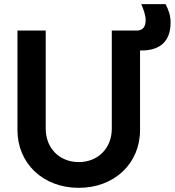

<svg xmlns="http://www.w3.org/2000/svg" viewBox="-20 -892 841 924"><path d="M359 12C531 12 654 -106 654 -266V-649H661C748 -649 801 -691 801 -783C801 -819 791 -844 777 -872H660C671 -846 681 -818 681 -795C681 -751 655 -745 638 -745H518V-273C518 -179 452 -112 359 -112C266 -112 200 -179 200 -273V-745H64V-266C64 -106 187 12 359 12Z"/></svg>

Font: Mluvka
Style: Bold
Weight: 700
Designer: Modified by Jiří Krblich, Original typeface by Gumpita Rahayu
Foundry: Gumpita Rahayu & Jiří Krblich
Version: Version 2.000;Glyphs 3.1.1 (3134)